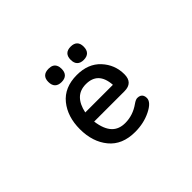

<svg xmlns="http://www.w3.org/2000/svg" viewBox="-126 -946 1252 1252"><g transform="rotate(-45 500.0 -319.5)"><path d="M671.4 -604.5Q671.4 -573.7 655.8 -558.1Q640.1 -542.5 610.6 -542.5Q581.1 -542.5 565.7 -557.9Q550.3 -573.2 550.3 -603.5Q550.3 -633.8 565.7 -649.2Q581.1 -664.6 611.1 -664.6Q641.1 -664.6 656.2 -649.4Q671.4 -634.3 671.4 -604.5ZM407.2 -664.6Q447.3 -664.6 460.4 -637.2Q467.3 -624 467.3 -604.5Q467.3 -573.7 451.7 -558.1Q436 -542.5 406.2 -542.5Q376.5 -542.5 360.8 -558.1Q345.2 -573.7 345.2 -604.5Q345.2 -633.8 360.6 -649.2Q376 -664.6 407.2 -664.6ZM593.8 -391.1Q563.5 -421.4 508.3 -421.4Q453.6 -421.4 420.4 -388.2Q388.2 -356 375 -293.5H629.9Q625.5 -359.4 593.8 -391.1ZM510.7 -60.1Q582 -60.1 643.6 -104Q667 -120.6 681.6 -120.6Q710.9 -120.6 721.2 -100.1Q726.1 -90.3 726.1 -76.2Q726.1 -37.6 659.7 -4.9Q595.2 26.9 515.6 26.9Q397 26.9 335 -48.6Q272.9 -124 272.9 -241.2Q272.9 -355.5 333 -430.2Q394 -505.4 508.8 -505.4Q612.8 -505.4 672.4 -441.2Q731.9 -377 731.9 -289.1Q731.9 -250 712.2 -230.2Q692.4 -210.4 653.3 -210.4H374Q384.3 -130.9 421.4 -93.3Q454.6 -60.1 510.7 -60.1Z"/></g></svg>

Font: YuPearl-Medium
Style: Medium
Weight: 500
Designer: Max Yao
Foundry: Max-Everyday
Version: Version 1.011; ttfautohint (v1.8.3)